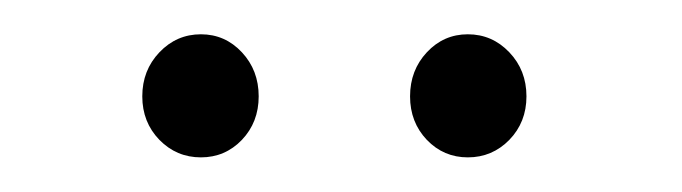

<svg xmlns="http://www.w3.org/2000/svg" viewBox="-20 -730 398 112"><path d="M73 -648.4Q63 -658.7 63 -673.8Q63 -689 73 -699.5Q83 -710 97.2 -710Q111.3 -710 121.1 -699.5Q130.9 -689 130.9 -673.8Q130.9 -658.7 121.1 -648.4Q111.3 -638.2 97.2 -638.2Q83 -638.2 73 -648.4ZM229 -648.4Q219.2 -658.7 219.2 -673.8Q219.2 -689 229 -699.5Q238.8 -710 252.9 -710Q267.1 -710 277.1 -699.5Q287.1 -689 287.1 -673.8Q287.1 -658.7 277.1 -648.4Q267.1 -638.2 252.9 -638.2Q238.8 -638.2 229 -648.4Z"/></svg>

Font: Montserrat Ultra Light
Style: Regular
Weight: 200
Designer: Julieta Ulanovsky
Foundry: Julieta Ulanovsky
Version: Version 3.001;PS 003.001;hotconv 1.0.70;makeotf.lib2.5.58329